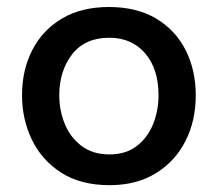

<svg xmlns="http://www.w3.org/2000/svg" viewBox="-20 -530 638 562"><path d="M301 12Q215.5 12 158.5 -25Q101.5 -62 73 -121.8Q44.5 -181.5 44.5 -251Q44.5 -325.5 74.8 -384Q105 -442.5 161.8 -476Q218.5 -509.5 299 -509.5Q381 -509.5 437.8 -475.2Q494.5 -441 523.8 -382.5Q553 -324 553 -251Q553 -176.5 522.8 -117Q492.5 -57.5 436 -22.8Q379.5 12 301 12ZM300.5 -78Q348.5 -78 380.5 -102.8Q412.5 -127.5 428.2 -167Q444 -206.5 444 -251Q444 -328.5 404.8 -374Q365.5 -419.5 300 -419.5Q228.5 -419.5 191 -370.8Q153.5 -322 153.5 -251Q153.5 -206.5 169.8 -167Q186 -127.5 218.8 -102.8Q251.5 -78 300.5 -78Z"/></svg>

Font: Heraclito Medium
Style: Regular
Weight: 500
Designer: Kostas Bartsokas (font) & Cristiano Sobral (main changes)
Foundry: Kostas Bartsokas (font) & Cristiano Sobral (main changes)
Version: Version 1.00;July 8, 2020;FontCreator 13.0.0.2655 64-bit